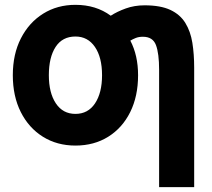

<svg xmlns="http://www.w3.org/2000/svg" viewBox="-20 -572 878 794"><path d="M551 -261Q551 -343 519 -404Q529 -410 541.5 -415Q554 -420 571 -420Q612 -420 625 -385.5Q638 -351 638 -283V202H783V-292Q783 -348 775.5 -395Q768 -442 746.5 -477Q725 -512 684.5 -531Q644 -550 578 -550Q536 -550 500 -537Q464 -524 438 -507Q377 -552 292 -552Q217 -552 158.5 -515.5Q100 -479 66.5 -413.5Q33 -348 33 -261Q33 -174 66 -108.5Q99 -43 157.5 -6.5Q216 30 292 30Q369 30 427.5 -6.5Q486 -43 518.5 -108.5Q551 -174 551 -261ZM402 -261Q402 -188 373 -144.5Q344 -101 292 -101Q240 -101 211 -144.5Q182 -188 182 -261Q182 -335 210 -378Q238 -421 292 -421Q343 -421 372.5 -378Q402 -335 402 -261Z"/></svg>

Font: Repo Bold
Style: Bold
Weight: 700
Designer: Stefan Peev
Foundry: Context Ltd
Version: Version 1.502